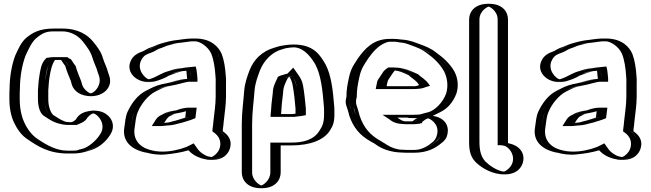

<svg xmlns="http://www.w3.org/2000/svg" viewBox="-20 -787 3463 1022"><path d="M426 21C410 27 391 30 370 30H340C257 30 201 -6 150 -40C116 -61 92 -96 75 -133C60 -166 50 -211 50 -258V-283C50 -293 50 -303 51 -313C51 -380 63 -444 82 -494C98 -529 114 -566 141 -590C175 -617 205 -635 267 -635H312C377 -635 424 -607 454 -571C474 -547 497 -516 507 -482C515 -456 529 -430 535 -405L542 -385C559 -334 524 -291 489 -279C439 -262 395 -297 383 -332L377 -353C367 -378 356 -405 348 -433C335 -446 334 -460 319 -468H267C263 -468 259 -468 254 -467C235 -448 229 -409 224 -378C220 -356 219 -330 217 -307V-259C217 -227 225 -196 241 -180C261 -168 280 -152 302 -145L314 -141C320 -139 327 -138 335 -138C337 -137 339 -137 340 -137H373C385 -142 395 -145 403 -153C417 -176 435 -191 462 -196C533 -209 589 -132 547 -68C522 -29 480 10 428 20C427 21 427 21 426 21ZM66 -312V-313C66 -378 78 -441 96 -488C113 -524 128 -559 151 -579C184 -606 208 -620 267 -620H312C372 -620 415 -595 442 -562C461 -538 484 -508 493 -478C502 -449 515 -424 521 -401L528 -380C542 -339 513 -303 484 -293C444 -279 407 -309 397 -337L391 -358C380 -385 369 -412 361 -441C351 -451 348 -461 336 -476C331 -478 328 -480 324 -483H267C261 -483 253 -482 247 -481C221 -455 214 -413 209 -380C205 -356 204 -331 202 -308V-259C202 -222 211 -189 232 -168C253 -156 270 -140 297 -131L310 -127C318 -125 332 -122 340 -122H376C389 -127 402 -131 415 -144C428 -165 441 -178 464 -182C525 -193 568 -127 534 -76C510 -37 471 -4 421 6C407 13 388 15 370 15H340C262 15 209 -19 158 -53C127 -72 104 -104 88 -139C74 -170 65 -213 65 -258V-283C65 -293 65 -302 66 -312ZM65 -283V-258C65 -213 74 -170 88 -139C104 -104 127 -72 158 -53C209 -19 262 15 340 15H370C388 15 407 13 421 6C471 -4 510 -37 534 -76C568 -127 525 -193 464 -182C441 -178 428 -165 415 -144C402 -131 389 -127 376 -122H340C332 -122 318 -125 310 -127L297 -131C270 -140 253 -156 232 -168C211 -189 202 -222 202 -259V-308C204 -331 205 -356 209 -380C214 -413 221 -455 247 -481C253 -482 261 -483 267 -483H324C328 -480 331 -478 336 -476C348 -461 351 -451 361 -441C369 -412 380 -385 391 -358L397 -337C407 -309 444 -279 484 -293C513 -303 542 -339 528 -380L521 -401C515 -424 502 -449 493 -478C484 -508 461 -538 442 -562C415 -595 372 -620 312 -620H267C208 -620 184 -606 151 -579C128 -559 113 -524 96 -488C78 -441 66 -378 66 -313C65 -303 65 -293 65 -283ZM51 -313C50 -302 50 -293 50 -283V-258C50 -211 60 -166 75 -133C92 -96 116 -61 150 -40C201 -6 257 30 340 30H370C391 30 410 27 427 21L428 20C482 7 522 -28 547 -68C590 -134 532 -210 462 -197C434 -192 416 -174 403 -153C394 -145 385 -142 373 -137H339C333 -138 320 -139 314 -141L302 -145C279 -153 263 -167 241 -180C224 -196 217 -227 217 -259V-307C222 -366 223 -432 254 -467C259 -468 263 -468 267 -468H319C334 -461 338 -444 348 -433C356 -404 367 -377 377 -353L383 -332C395 -298 438 -262 489 -279C524 -291 559 -334 542 -385L535 -405C528 -431 515 -455 507 -482C497 -516 474 -547 454 -571C424 -607 377 -635 312 -635H267C205 -635 176 -618 141 -590C114 -566 99 -530 82 -494C63 -445 51 -380 51 -313ZM211 -172C229 -161 249 -144 281 -133L294 -129C304 -126 325 -122 340 -122H388L398 -126C407 -130 424 -136 436 -148C450 -170 468 -184 478 -183C497 -181 550 -128 513 -72C489 -34 447 -1 415 6H413L411 7L401 9L399 11C390 14 380 15 370 15H340C282 15 232 -12 179 -48C150 -67 125 -100 109 -136C94 -168 85 -212 85 -258V-283C85 -293 85 -303 86 -313C86 -380 98 -443 116 -491C132 -526 149 -563 172 -583C206 -611 225 -620 267 -620H312C351 -620 392 -602 421 -566C440 -542 463 -512 472 -480C480 -452 494 -428 500 -403L507 -383C523 -335 485 -294 463 -290C454 -291 426 -310 418 -334L412 -355C402 -381 390 -408 382 -437C372 -447 368 -458 357 -472C354 -473 350 -475 348 -476L338 -483H267C258 -483 250 -482 243 -481L228 -479L222 -473C198 -449 194 -410 189 -379C185 -356 184 -331 182 -307V-259C182 -223 191 -188 211 -172ZM31 -313C30 -303 30 -293 30 -283V-258C30 -212 39 -168 54 -136C71 -100 94 -66 129 -44C178 -11 237 30 340 30H370C400 30 426 24 448 17C507 2 545 -34 568 -72C590 -106 583 -145 557 -170C544 -182 523 -197 484 -198C472 -198 460 -197 450 -195C408 -187 394 -168 382 -149C374 -142 369 -140 362 -137H346C341 -138 334 -138 329 -139L319 -143C302 -149 286 -161 263 -175C246 -192 237 -226 237 -259V-307C239 -330 240 -356 244 -379C249 -409 256 -445 273 -468H305C314 -456 318 -447 327 -437C335 -408 347 -381 357 -356L363 -334C375 -301 410 -275 464 -275C534 -275 581 -325 562 -382L555 -403C549 -428 535 -452 527 -480C518 -512 495 -542 475 -566C447 -600 398 -635 312 -635H267C188 -635 152 -612 119 -585C92 -561 78 -528 61 -491C43 -443 31 -379 31 -313Z M991 -414C976 -413 970 -412 956 -409C936 -409 914 -400 898 -396C885 -392 873 -386 858 -381C840 -369 816 -359 794 -353C726 -334 662 -408 701 -475C715 -500 735 -509 762 -518C790 -533 817 -545 849 -556C874 -564 908 -572 938 -575C956 -578 980 -582 1001 -582H1020C1077 -582 1121 -544 1139 -503C1152 -470 1159 -427 1162 -382C1163 -369 1164 -357 1163 -345V-272C1163 -226 1155 -181 1151 -140L1149 -119C1148 -111 1147 -104 1146 -97V-92C1173 -76 1196 -42 1185 1C1176 39 1134 75 1084 61L1074 59C1043 51 1013 32 996 7C995 8 993 8 992 8L959 18C928 26 892 32 855 35C828 38 800 33 777 28C708 16 648 -28 662 -110C666 -141 669 -172 680 -195C688 -215 699 -230 711 -248C728 -273 752 -296 779 -309L797 -318C822 -331 846 -340 878 -345C913 -353 950 -367 990 -367H996V-369L993 -396C993 -401 992 -407 991 -414ZM990 -199C989 -189 987 -176 986 -165C968 -157 950 -154 930 -147L913 -143C900 -139 883 -134 866 -134C857 -133 847 -132 836 -131H834C840 -140 846 -151 854 -159C854 -160 854 -160 855 -160L875 -170C890 -180 916 -183 936 -187C954 -192 968 -199 990 -199ZM990 -429C975 -428 968 -426 955 -424C929 -423 909 -414 894 -410C878 -406 866 -400 851 -395C825 -377 777 -351 739 -374C709 -392 692 -430 713 -467C725 -488 741 -495 768 -504C785 -512 796 -521 810 -525C827 -531 840 -538 853 -542C878 -550 911 -557 939 -560C957 -562 982 -567 1001 -567H1020C1070 -567 1109 -533 1125 -497C1137 -465 1144 -426 1147 -381C1148 -368 1149 -357 1148 -345V-272C1148 -228 1140 -182 1136 -141L1134 -120C1133 -112 1132 -105 1131 -98V-84C1157 -69 1181 -44 1170 -3C1162 28 1127 57 1087 46L1077 44C1048 37 1022 20 1008 -1L1001 -12L992 -8L955 4C926 12 890 17 853 20C828 23 803 18 780 13C715 2 664 -37 677 -108C682 -140 685 -169 694 -189C714 -231 745 -275 786 -296L804 -305C828 -318 849 -325 880 -330C918 -336 952 -352 990 -352H1011V-370C1009 -387 1009 -401 1006 -417L1003 -430ZM841 -167 850 -174 867 -183C883 -194 911 -198 933 -202C948 -206 965 -214 990 -214H1007L1005 -197C1003 -184 1002 -168 1000 -155C978 -146 955 -140 934 -133L917 -129C905 -125 887 -119 867 -119C859 -118 847 -117 837 -116H806L822 -139C827 -146 832 -158 841 -167ZM990 -429 1003 -430 1006 -417C1009 -401 1009 -387 1011 -370V-352H990C953 -352 918 -338 881 -330C849 -323 829 -318 804 -305L786 -296C746 -276 711 -232 694 -189C686 -168 682 -141 677 -108C664 -37 714 2 779 13C803 17 827 23 853 20C890 17 926 12 955 4L992 -8L1001 -12L1008 -1C1022 20 1048 37 1077 44L1087 46C1127 57 1162 28 1170 -3C1181 -44 1157 -69 1131 -84V-98C1132 -105 1133 -112 1134 -120L1136 -141C1140 -182 1148 -228 1148 -272V-345C1149 -357 1148 -368 1147 -381C1144 -426 1137 -465 1125 -497C1109 -533 1070 -567 1020 -567H1001C983 -567 958 -563 940 -560C911 -556 878 -550 853 -542C840 -538 827 -531 810 -525C796 -521 785 -512 768 -504C741 -495 725 -488 713 -467C692 -430 709 -392 739 -374C777 -351 825 -377 851 -395C865 -400 878 -405 893 -410C908 -415 929 -423 955 -424C968 -426 975 -428 990 -429ZM841 -167C832 -158 827 -146 822 -139L806 -116H837C847 -117 859 -118 867 -119C887 -119 905 -125 917 -129L934 -133C955 -140 978 -146 1000 -155C1002 -168 1003 -184 1005 -197L1007 -214H990C965 -214 948 -206 933 -202C913 -198 886 -195 868 -183L850 -174ZM996 -369V-367H990C948 -367 913 -351 878 -345C846 -340 822 -331 797 -318L779 -309C734 -287 701 -241 680 -195C669 -171 666 -141 662 -110C648 -28 709 16 777 28C801 34 828 38 855 35C892 32 928 26 959 18L996 7C1011 30 1041 51 1074 59L1084 61C1134 74 1176 39 1185 1C1197 -44 1171 -75 1146 -92V-97C1147 -105 1148 -111 1149 -119L1151 -140C1155 -181 1163 -226 1163 -272V-345C1164 -358 1163 -369 1162 -382C1159 -427 1152 -469 1139 -503C1123 -544 1076 -582 1020 -582H1001C980 -582 955 -577 938 -575C868 -569 812 -543 762 -518C735 -509 715 -500 701 -475C675 -431 694 -382 731 -361C773 -337 827 -360 858 -381C891 -392 914 -407 955 -409C969 -409 976 -412 991 -414C994 -400 994 -384 996 -369ZM866 -134C884 -134 901 -139 913 -143L930 -147C948 -153 968 -158 986 -165C987 -175 989 -189 990 -199C968 -199 954 -192 937 -187C916 -181 891 -180 875 -170L858 -162C848 -154 841 -142 834 -131H836C845 -132 858 -134 866 -134ZM983 -429C969 -428 958 -426 948 -424C911 -422 889 -412 879 -409C839 -399 819 -380 783 -368C780 -367 775 -365 772 -365C756 -367 702 -416 734 -471C747 -493 760 -498 783 -506C801 -512 819 -525 825 -527C845 -533 861 -541 870 -544C893 -551 924 -558 945 -560C965 -562 991 -567 1001 -567H1020C1041 -567 1087 -542 1105 -500C1118 -467 1124 -426 1127 -381C1128 -368 1129 -357 1128 -345V-272C1128 -227 1120 -182 1116 -141L1114 -120C1113 -112 1112 -105 1111 -98V-87C1134 -73 1162 -46 1150 -1C1143 28 1113 48 1105 49C1104 49 1102 48 1101 48L1090 46C1070 41 1045 25 1030 3L1011 -24L973 -5L940 6C897 18 845 26 792 14C745 6 683 -28 697 -109C701 -140 704 -170 714 -192C731 -234 769 -280 806 -299L824 -308C847 -320 863 -326 891 -331C934 -338 967 -352 990 -352H1031V-369C1029 -386 1029 -399 1026 -415L1022 -433ZM820 -163C811 -154 805 -143 800 -135L788 -116H841C850 -117 862 -118 869 -119C898 -120 919 -126 932 -130L949 -134C967 -140 996 -147 1020 -158C1022 -171 1024 -186 1025 -198L1027 -214H990C952 -214 929 -203 919 -200C902 -197 869 -193 847 -179L831 -171ZM976 -370V-367C925 -364 892 -348 868 -344C831 -338 803 -328 777 -314L759 -305C711 -281 681 -238 659 -192C649 -170 646 -140 642 -109C629 -36 679 12 765 27C790 33 824 39 862 35C905 31 947 24 983 13C1000 32 1026 49 1061 58L1071 60C1081 63 1088 64 1098 64C1175 68 1199 24 1205 -1C1216 -42 1193 -70 1166 -88V-98C1167 -105 1168 -112 1169 -120L1171 -141C1175 -182 1183 -227 1183 -272V-345C1184 -357 1183 -368 1182 -381C1179 -426 1173 -466 1160 -500C1145 -535 1106 -582 1020 -582H1001C969 -582 943 -576 932 -575C895 -572 860 -562 833 -554C814 -548 802 -541 790 -537C766 -530 757 -522 743 -515C714 -505 693 -493 680 -471C638 -399 721 -330 809 -355C833 -362 860 -372 878 -384C904 -393 937 -408 957 -409C963 -409 967 -410 972 -411C974 -397 974 -384 976 -370ZM879 -166 895 -174C898 -176 905 -179 907 -180C928 -185 952 -189 970 -195C969 -184 967 -172 966 -161C950 -155 933 -151 915 -145L898 -141C881 -135 870 -134 854 -133C861 -144 868 -157 879 -166Z M1533 -382C1534 -382 1535 -382 1536 -383C1546 -369 1554 -352 1558 -331C1565 -293 1570 -251 1573 -209V-184C1564 -183 1552 -181 1543 -180H1456C1457 -188 1457 -195 1458 -202L1460 -232C1461 -251 1465 -273 1467 -292C1467 -320 1479 -343 1489 -363C1492 -366 1499 -376 1505 -376C1514 -378 1522 -382 1533 -382ZM1371 215C1416 215 1454 176 1454 131V-13H1531C1615 -13 1682 -35 1715 -88C1732 -115 1740 -136 1740 -180C1740 -197 1740 -211 1739 -222C1732 -308 1724 -388 1692 -448C1662 -499 1624 -550 1544 -550C1522 -550 1501 -547 1483 -543L1461 -537C1397 -519 1352 -474 1329 -415C1316 -382 1305 -350 1300 -307C1296 -249 1287 -192 1287 -126V131C1287 176 1326 215 1371 215ZM1529 -397 1538 -406 1548 -392C1559 -376 1569 -358 1573 -334C1580 -295 1584 -252 1588 -210V-171L1575 -169C1565 -167 1554 -166 1544 -165H1440L1441 -181C1442 -189 1442 -197 1443 -203L1445 -233C1447 -253 1450 -275 1452 -293C1452 -325 1467 -352 1477 -372C1479 -374 1484 -388 1503 -391C1508 -392 1517 -396 1529 -397ZM1371 200C1408 200 1439 168 1439 131V-28H1531C1613 -28 1673 -50 1702 -96C1718 -121 1725 -137 1725 -180C1725 -197 1725 -211 1724 -221C1717 -306 1709 -384 1679 -441C1650 -491 1616 -535 1544 -535C1524 -535 1505 -532 1486 -528L1465 -523C1406 -507 1365 -465 1343 -410C1331 -377 1319 -346 1315 -306C1310 -247 1302 -190 1302 -126V131C1302 168 1334 200 1371 200ZM1529 -397C1517 -396 1508 -392 1503 -391C1484 -388 1479 -374 1477 -372C1467 -352 1452 -325 1452 -293C1450 -275 1447 -253 1445 -233L1443 -203C1442 -197 1442 -189 1441 -181L1440 -165H1544C1554 -166 1565 -167 1575 -169L1588 -171V-210C1584 -252 1580 -295 1573 -334C1569 -358 1559 -376 1548 -392L1538 -406ZM1371 200C1334 200 1302 168 1302 131V-126C1302 -190 1310 -247 1315 -306C1319 -346 1331 -377 1343 -410C1365 -465 1406 -507 1465 -523L1486 -528C1505 -532 1524 -535 1544 -535C1616 -535 1650 -491 1679 -441C1709 -384 1717 -306 1724 -221C1725 -211 1725 -197 1725 -180C1725 -137 1718 -121 1702 -96C1673 -50 1613 -28 1531 -28H1439V131C1439 168 1408 200 1371 200ZM1536 -383 1535 -382C1523 -381 1515 -378 1507 -376C1495 -373 1494 -372 1489 -364C1479 -345 1467 -320 1467 -293V-292C1465 -273 1461 -251 1460 -232L1458 -202C1457 -195 1457 -188 1456 -180H1543C1551 -181 1564 -183 1573 -184V-209C1569 -269 1563 -346 1536 -383ZM1371 215C1326 215 1287 176 1287 131V-126C1287 -192 1296 -249 1300 -307C1305 -350 1316 -382 1329 -415C1352 -474 1397 -519 1461 -537L1483 -543C1502 -547 1522 -550 1544 -550C1624 -550 1662 -499 1692 -448C1724 -387 1732 -308 1739 -222C1740 -211 1740 -197 1740 -180C1740 -136 1732 -114 1715 -88C1682 -35 1615 -13 1531 -13H1454V131C1454 176 1416 215 1371 215ZM1481 -387C1451 -379 1458 -371 1455 -368C1445 -348 1432 -322 1432 -292C1430 -273 1427 -252 1425 -232L1423 -203C1422 -197 1422 -189 1421 -181L1420 -165H1548C1559 -166 1572 -168 1586 -170L1608 -174V-209C1604 -251 1600 -293 1593 -332C1589 -354 1580 -372 1569 -387L1541 -427L1510 -395C1490 -391 1496 -390 1481 -387ZM1371 200C1362 199 1322 173 1322 131V-126C1322 -191 1331 -248 1335 -306C1339 -348 1352 -380 1364 -413C1387 -470 1432 -511 1480 -524L1500 -530C1517 -533 1531 -535 1544 -535C1586 -535 1626 -500 1658 -445C1689 -387 1697 -307 1704 -222C1705 -212 1705 -197 1705 -180C1705 -136 1698 -118 1681 -92C1651 -43 1596 -28 1531 -28H1419V131C1419 173 1380 199 1371 200ZM1521 -378C1529 -365 1535 -350 1538 -332C1545 -293 1550 -250 1553 -209V-182C1548 -181 1544 -181 1539 -180H1476C1477 -188 1477 -196 1478 -203L1480 -233C1482 -253 1485 -274 1487 -293C1487 -323 1500 -348 1510 -368C1513 -373 1516 -375 1518 -377ZM1371 215C1451 215 1474 166 1474 131V-13H1531C1631 -13 1705 -42 1736 -92C1753 -118 1760 -137 1760 -180C1760 -197 1760 -211 1759 -221C1752 -307 1744 -384 1713 -444C1686 -490 1653 -550 1544 -550C1515 -550 1491 -546 1470 -542L1446 -535C1371 -514 1330 -468 1308 -412C1296 -379 1284 -348 1280 -306C1276 -248 1267 -191 1267 -126V131C1267 166 1291 215 1371 215Z M2104 -410C2094 -411 2082 -413 2072 -413H2066C2058 -408 2050 -395 2045 -387L2029 -363C2023 -354 2023 -350 2020 -338L2018 -328H2176C2184 -328 2191 -328 2198 -329C2209 -329 2218 -333 2228 -336C2215 -356 2193 -366 2176 -383C2154 -392 2131 -403 2107 -409C2106 -410 2105 -410 2104 -410ZM2226 -164 2214 -158C2207 -152 2201 -149 2193 -143C2192 -143 2192 -143 2192 -142C2189 -141 2186 -141 2184 -141H2143C2140 -141 2134 -141 2127 -142C2105 -142 2094 -152 2080 -161H2176C2194 -161 2210 -162 2226 -164ZM2260 -172C2310 -171 2354 -128 2342 -72C2337 -49 2326 -32 2307 -19C2278 5 2239 26 2185 26H2143C2138 26 2131 26 2122 25C2066 25 2029 3 1994 -18L1976 -29C1918 -61 1882 -102 1859 -170C1856 -182 1853 -193 1849 -206C1843 -219 1840 -232 1840 -245C1840 -254 1841 -262 1844 -271C1844 -311 1850 -341 1857 -374C1863 -405 1873 -428 1888 -452L1906 -480C1932 -517 1961 -551 2004 -569C2021 -576 2038 -580 2055 -580H2075C2084 -580 2094 -579 2103 -578L2117 -576C2148 -574 2169 -565 2194 -556C2227 -544 2255 -533 2281 -512C2320 -484 2354 -453 2378 -410C2396 -375 2403 -330 2390 -288C2373 -239 2332 -193 2281 -178ZM2185 -396C2202 -379 2224 -368 2240 -344L2252 -327L2232 -322C2223 -319 2214 -314 2199 -314C2193 -313 2184 -313 2176 -313H2000L2005 -341C2007 -352 2010 -360 2017 -371L2032 -395C2038 -405 2048 -419 2061 -428H2072C2117 -428 2152 -410 2185 -396ZM2224 -179 2311 -190 2222 -145C2217 -141 2213 -139 2207 -135V-130L2195 -127C2191 -126 2188 -126 2184 -126H2143C2139 -126 2134 -126 2126 -127C2100 -127 2084 -141 2072 -149L2030 -176H2176C2193 -176 2209 -177 2224 -179ZM2123 10H2122C2079 10 2042 -4 2016 -21C2010 -25 2006 -28 2001 -31L1984 -42C1929 -73 1894 -110 1873 -174C1870 -187 1867 -197 1863 -210C1860 -222 1855 -232 1855 -245C1855 -253 1857 -261 1859 -269V-271C1859 -310 1865 -338 1872 -371C1878 -401 1886 -422 1901 -444L1918 -472C1944 -509 1971 -539 2010 -555C2025 -562 2040 -565 2055 -565H2075C2084 -565 2092 -564 2101 -563L2115 -561C2143 -559 2163 -551 2189 -542C2222 -530 2248 -520 2272 -500C2310 -473 2343 -443 2365 -403C2381 -370 2387 -331 2376 -293C2359 -247 2322 -205 2277 -192C2237 -181 2196 -170 2156 -159L2260 -157C2305 -156 2336 -119 2327 -75C2323 -55 2314 -42 2298 -31C2270 -8 2235 11 2185 11H2143C2138 11 2131 11 2123 10ZM2107 -425C2093 -426 2086 -428 2072 -428H2061C2048 -419 2038 -405 2032 -395L2017 -371C2010 -360 2007 -352 2005 -341L2000 -313H2176C2184 -313 2193 -313 2199 -314C2214 -314 2223 -319 2232 -322L2252 -327L2240 -344C2223 -369 2200 -381 2185 -396C2163 -405 2139 -416 2113 -423C2108 -425 2107 -425 2107 -425ZM2224 -179C2209 -177 2193 -176 2176 -176H2030L2072 -149C2084 -141 2100 -127 2126 -127C2134 -126 2139 -126 2143 -126H2184C2188 -126 2191 -126 2195 -127L2207 -130V-135C2213 -139 2217 -141 2222 -145L2311 -190ZM1855 -245C1855 -234 1858 -223 1863 -212C1869 -200 1870 -187 1873 -174C1894 -110 1929 -73 1984 -42L2001 -31C2006 -28 2010 -25 2016 -21C2042 -4 2079 10 2122 10H2123C2131 11 2138 11 2143 11H2185C2235 11 2269 -8 2297 -31C2312 -44 2323 -54 2327 -75C2336 -119 2305 -156 2260 -157L2156 -159C2196 -170 2237 -181 2277 -192C2322 -205 2359 -247 2376 -293C2387 -331 2381 -370 2365 -403C2343 -442 2310 -473 2272 -500C2246 -519 2223 -530 2189 -542C2163 -551 2143 -559 2115 -561L2101 -563C2092 -564 2084 -565 2075 -565H2055C2040 -565 2025 -562 2010 -555C1971 -539 1944 -509 1918 -472L1901 -444C1886 -422 1878 -401 1872 -371C1865 -338 1859 -310 1859 -271V-269C1857 -261 1855 -253 1855 -245ZM2176 -328H2018L2020 -338C2022 -349 2023 -355 2029 -363L2045 -387C2050 -395 2057 -406 2066 -413H2072C2084 -413 2092 -411 2106 -410L2108 -409C2132 -403 2154 -392 2176 -383C2196 -364 2215 -355 2228 -336C2210 -330 2199 -328 2176 -328ZM2143 -141H2184C2186 -141 2188 -141 2192 -142C2193 -142 2191 -143 2192 -143C2200 -148 2208 -153 2214 -158L2226 -164C2210 -162 2194 -161 2176 -161H2080C2093 -152 2106 -142 2127 -142C2135 -142 2139 -141 2143 -141ZM2122 25C2132 26 2137 26 2143 26H2185C2239 26 2279 5 2307 -19C2326 -32 2337 -49 2342 -72C2353 -128 2312 -170 2260 -172L2281 -178C2332 -193 2372 -238 2390 -288C2405 -329 2395 -375 2378 -410C2354 -452 2319 -485 2281 -512C2254 -534 2227 -544 2194 -556C2169 -565 2147 -574 2117 -576L2103 -578C2094 -579 2084 -580 2075 -580H2055C2038 -580 2021 -576 2004 -569C1961 -551 1933 -517 1906 -480L1888 -452C1872 -428 1863 -405 1857 -374C1850 -341 1844 -311 1844 -271C1842 -263 1840 -254 1840 -245C1840 -228 1846 -216 1849 -206C1853 -192 1856 -183 1859 -170C1882 -103 1918 -61 1976 -29L1994 -18C1999 -15 2002 -13 2008 -9C2035 10 2076 25 2122 25ZM2072 -428H2047L2037 -421C2023 -412 2016 -399 2011 -391L1995 -367C1988 -357 1987 -350 1985 -339L1980 -313H2176C2185 -313 2196 -313 2203 -314C2231 -315 2243 -323 2248 -324L2269 -330L2262 -340C2246 -364 2221 -376 2205 -392C2167 -408 2132 -428 2072 -428ZM2227 -138C2232 -141 2237 -146 2243 -150L2329 -193L2216 -178C2204 -176 2191 -176 2176 -176H2016L2051 -153C2060 -147 2076 -129 2123 -127C2130 -126 2136 -126 2143 -126H2184C2193 -126 2200 -127 2205 -128H2213L2216 -130L2227 -132ZM2125 10H2122C2095 10 2064 0 2038 -17C2033 -21 2027 -24 2022 -27L2004 -38C1951 -68 1916 -106 1894 -172C1891 -185 1888 -195 1884 -208C1880 -221 1875 -231 1875 -245C1875 -253 1876 -262 1879 -270V-271C1879 -311 1885 -340 1892 -373C1898 -403 1907 -425 1922 -448L1940 -476C1966 -513 1995 -544 2029 -558C2042 -564 2050 -565 2055 -565H2075C2080 -565 2086 -565 2092 -564L2109 -561C2129 -560 2142 -556 2171 -545C2204 -533 2227 -524 2251 -505C2289 -478 2321 -448 2344 -407C2361 -373 2367 -330 2355 -290C2338 -242 2296 -200 2261 -190C2255 -188 2248 -187 2241 -185L2149 -159L2258 -157C2266 -157 2319 -130 2307 -73C2303 -51 2292 -36 2277 -26C2248 -2 2216 11 2185 11H2143C2141 11 2131 10 2125 10ZM2155 -387C2175 -368 2194 -360 2207 -340L2211 -334C2193 -328 2196 -328 2176 -328H2038L2040 -340C2042 -351 2044 -358 2050 -367L2066 -391C2070 -397 2076 -406 2082 -412C2109 -409 2130 -398 2155 -387ZM2095 -161H2176C2188 -161 2200 -161 2210 -162L2193 -154C2188 -150 2182 -146 2175 -141H2143C2124 -141 2115 -147 2095 -161ZM2119 25C2130 26 2135 26 2143 26H2185C2258 26 2300 -1 2328 -24C2348 -38 2358 -53 2362 -74C2371 -117 2349 -167 2267 -172C2277 -175 2288 -177 2297 -180C2359 -198 2393 -244 2410 -291C2422 -331 2417 -371 2399 -406C2376 -447 2340 -480 2302 -507C2275 -529 2245 -541 2211 -553C2188 -561 2164 -573 2124 -576L2112 -577C2100 -579 2088 -580 2075 -580H2055C1966 -580 1921 -526 1885 -476L1867 -448C1852 -425 1843 -402 1837 -372C1830 -339 1824 -310 1824 -271V-270C1821 -261 1820 -253 1820 -245C1820 -230 1826 -219 1829 -208C1833 -195 1836 -186 1839 -172C1861 -107 1896 -66 1955 -33L1973 -23C1978 -20 1980 -18 1986 -14C2013 5 2060 24 2119 25Z M2497 -683C2497 -729 2535 -767 2581 -767C2627 -767 2664 -729 2664 -683V-29C2666 -29 2670 -27 2671 -26L2681 -24C2720 -15 2756 26 2744 76C2735 114 2694 151 2644 139L2633 137C2594 127 2557 104 2533 80C2508 53 2497 19 2497 -31ZM2512 -683C2512 -721 2544 -752 2581 -752C2618 -752 2649 -721 2649 -683V-14H2662C2665 -13 2663 -13 2666 -12L2678 -9C2710 -1 2739 32 2729 73C2721 105 2687 134 2647 124L2636 122C2600 113 2566 92 2544 70C2522 47 2512 17 2512 -31ZM2512 -683V-31C2512 17 2522 47 2544 70C2566 92 2600 113 2636 122L2647 124C2687 134 2721 105 2729 73C2739 32 2710 -1 2678 -9L2666 -12C2663 -13 2665 -12 2662 -14H2649V-683C2649 -721 2618 -752 2581 -752C2544 -752 2512 -721 2512 -683ZM2497 -683V-31C2497 19 2508 53 2533 80C2557 104 2593 127 2633 137L2644 139C2695 151 2735 115 2744 76C2756 26 2720 -15 2681 -24L2671 -26C2670 -26 2666 -28 2665 -29H2664V-683C2664 -729 2627 -767 2581 -767C2535 -767 2497 -729 2497 -683ZM2532 -683C2532 -731 2578 -752 2581 -752C2584 -752 2629 -731 2629 -683V-14H2648L2665 -11C2683 -6 2720 28 2709 75C2702 105 2671 125 2663 126H2659L2649 124C2621 117 2587 96 2565 74C2542 50 2532 18 2532 -31ZM2477 -683V-31C2477 18 2486 49 2511 75C2535 99 2572 124 2620 136L2632 138C2640 140 2648 141 2656 141C2734 145 2758 101 2764 75C2775 29 2747 -12 2688 -24L2684 -26V-683C2684 -719 2661 -767 2581 -767C2501 -767 2477 -719 2477 -683Z M3177 -414C3162 -413 3156 -412 3142 -409C3122 -409 3100 -400 3084 -396C3071 -392 3059 -386 3044 -381C3026 -369 3002 -359 2980 -353C2912 -334 2848 -408 2887 -475C2901 -500 2921 -509 2948 -518C2976 -533 3003 -545 3035 -556C3060 -564 3094 -572 3124 -575C3142 -578 3166 -582 3187 -582H3206C3263 -582 3307 -544 3325 -503C3338 -470 3345 -427 3348 -382C3349 -369 3350 -357 3349 -345V-272C3349 -226 3341 -181 3337 -140L3335 -119C3334 -111 3333 -104 3332 -97V-92C3359 -76 3382 -42 3371 1C3362 39 3320 75 3270 61L3260 59C3229 51 3199 32 3182 7C3181 8 3179 8 3178 8L3145 18C3114 26 3078 32 3041 35C3014 38 2986 33 2963 28C2894 16 2834 -28 2848 -110C2852 -141 2855 -172 2866 -195C2874 -215 2885 -230 2897 -248C2914 -273 2938 -296 2965 -309L2983 -318C3008 -331 3032 -340 3064 -345C3099 -353 3136 -367 3176 -367H3182V-369L3179 -396C3179 -401 3178 -407 3177 -414ZM3176 -199C3175 -189 3173 -176 3172 -165C3154 -157 3136 -154 3116 -147L3099 -143C3086 -139 3069 -134 3052 -134C3043 -133 3033 -132 3022 -131H3020C3026 -140 3032 -151 3040 -159C3040 -160 3040 -160 3041 -160L3061 -170C3076 -180 3102 -183 3122 -187C3140 -192 3154 -199 3176 -199ZM3176 -429C3161 -428 3154 -426 3141 -424C3115 -423 3095 -414 3080 -410C3064 -406 3052 -400 3037 -395C3011 -377 2963 -351 2925 -374C2895 -392 2878 -430 2899 -467C2911 -488 2927 -495 2954 -504C2971 -512 2982 -521 2996 -525C3013 -531 3026 -538 3039 -542C3064 -550 3097 -557 3125 -560C3143 -562 3168 -567 3187 -567H3206C3256 -567 3295 -533 3311 -497C3323 -465 3330 -426 3333 -381C3334 -368 3335 -357 3334 -345V-272C3334 -228 3326 -182 3322 -141L3320 -120C3319 -112 3318 -105 3317 -98V-84C3343 -69 3367 -44 3356 -3C3348 28 3313 57 3273 46L3263 44C3234 37 3208 20 3194 -1L3187 -12L3178 -8L3141 4C3112 12 3076 17 3039 20C3014 23 2989 18 2966 13C2901 2 2850 -37 2863 -108C2868 -140 2871 -169 2880 -189C2900 -231 2931 -275 2972 -296L2990 -305C3014 -318 3035 -325 3066 -330C3104 -336 3138 -352 3176 -352H3197V-370C3195 -387 3195 -401 3192 -417L3189 -430ZM3027 -167 3036 -174 3053 -183C3069 -194 3097 -198 3119 -202C3134 -206 3151 -214 3176 -214H3193L3191 -197C3189 -184 3188 -168 3186 -155C3164 -146 3141 -140 3120 -133L3103 -129C3091 -125 3073 -119 3053 -119C3045 -118 3033 -117 3023 -116H2992L3008 -139C3013 -146 3018 -158 3027 -167ZM3176 -429 3189 -430 3192 -417C3195 -401 3195 -387 3197 -370V-352H3176C3139 -352 3104 -338 3067 -330C3035 -323 3015 -318 2990 -305L2972 -296C2932 -276 2897 -232 2880 -189C2872 -168 2868 -141 2863 -108C2850 -37 2900 2 2965 13C2989 17 3013 23 3039 20C3076 17 3112 12 3141 4L3178 -8L3187 -12L3194 -1C3208 20 3234 37 3263 44L3273 46C3313 57 3348 28 3356 -3C3367 -44 3343 -69 3317 -84V-98C3318 -105 3319 -112 3320 -120L3322 -141C3326 -182 3334 -228 3334 -272V-345C3335 -357 3334 -368 3333 -381C3330 -426 3323 -465 3311 -497C3295 -533 3256 -567 3206 -567H3187C3169 -567 3144 -563 3126 -560C3097 -556 3064 -550 3039 -542C3026 -538 3013 -531 2996 -525C2982 -521 2971 -512 2954 -504C2927 -495 2911 -488 2899 -467C2878 -430 2895 -392 2925 -374C2963 -351 3011 -377 3037 -395C3051 -400 3064 -405 3079 -410C3094 -415 3115 -423 3141 -424C3154 -426 3161 -428 3176 -429ZM3027 -167C3018 -158 3013 -146 3008 -139L2992 -116H3023C3033 -117 3045 -118 3053 -119C3073 -119 3091 -125 3103 -129L3120 -133C3141 -140 3164 -146 3186 -155C3188 -168 3189 -184 3191 -197L3193 -214H3176C3151 -214 3134 -206 3119 -202C3099 -198 3072 -195 3054 -183L3036 -174ZM3182 -369V-367H3176C3134 -367 3099 -351 3064 -345C3032 -340 3008 -331 2983 -318L2965 -309C2920 -287 2887 -241 2866 -195C2855 -171 2852 -141 2848 -110C2834 -28 2895 16 2963 28C2987 34 3014 38 3041 35C3078 32 3114 26 3145 18L3182 7C3197 30 3227 51 3260 59L3270 61C3320 74 3362 39 3371 1C3383 -44 3357 -75 3332 -92V-97C3333 -105 3334 -111 3335 -119L3337 -140C3341 -181 3349 -226 3349 -272V-345C3350 -358 3349 -369 3348 -382C3345 -427 3338 -469 3325 -503C3309 -544 3262 -582 3206 -582H3187C3166 -582 3141 -577 3124 -575C3054 -569 2998 -543 2948 -518C2921 -509 2901 -500 2887 -475C2861 -431 2880 -382 2917 -361C2959 -337 3013 -360 3044 -381C3077 -392 3100 -407 3141 -409C3155 -409 3162 -412 3177 -414C3180 -400 3180 -384 3182 -369ZM3052 -134C3070 -134 3087 -139 3099 -143L3116 -147C3134 -153 3154 -158 3172 -165C3173 -175 3175 -189 3176 -199C3154 -199 3140 -192 3123 -187C3102 -181 3077 -180 3061 -170L3044 -162C3034 -154 3027 -142 3020 -131H3022C3031 -132 3044 -134 3052 -134ZM3169 -429C3155 -428 3144 -426 3134 -424C3097 -422 3075 -412 3065 -409C3025 -399 3005 -380 2969 -368C2966 -367 2961 -365 2958 -365C2942 -367 2888 -416 2920 -471C2933 -493 2946 -498 2969 -506C2987 -512 3005 -525 3011 -527C3031 -533 3047 -541 3056 -544C3079 -551 3110 -558 3131 -560C3151 -562 3177 -567 3187 -567H3206C3227 -567 3273 -542 3291 -500C3304 -467 3310 -426 3313 -381C3314 -368 3315 -357 3314 -345V-272C3314 -227 3306 -182 3302 -141L3300 -120C3299 -112 3298 -105 3297 -98V-87C3320 -73 3348 -46 3336 -1C3329 28 3299 48 3291 49C3290 49 3288 48 3287 48L3276 46C3256 41 3231 25 3216 3L3197 -24L3159 -5L3126 6C3083 18 3031 26 2978 14C2931 6 2869 -28 2883 -109C2887 -140 2890 -170 2900 -192C2917 -234 2955 -280 2992 -299L3010 -308C3033 -320 3049 -326 3077 -331C3120 -338 3153 -352 3176 -352H3217V-369C3215 -386 3215 -399 3212 -415L3208 -433ZM3006 -163C2997 -154 2991 -143 2986 -135L2974 -116H3027C3036 -117 3048 -118 3055 -119C3084 -120 3105 -126 3118 -130L3135 -134C3153 -140 3182 -147 3206 -158C3208 -171 3210 -186 3211 -198L3213 -214H3176C3138 -214 3115 -203 3105 -200C3088 -197 3055 -193 3033 -179L3017 -171ZM3162 -370V-367C3111 -364 3078 -348 3054 -344C3017 -338 2989 -328 2963 -314L2945 -305C2897 -281 2867 -238 2845 -192C2835 -170 2832 -140 2828 -109C2815 -36 2865 12 2951 27C2976 33 3010 39 3048 35C3091 31 3133 24 3169 13C3186 32 3212 49 3247 58L3257 60C3267 63 3274 64 3284 64C3361 68 3385 24 3391 -1C3402 -42 3379 -70 3352 -88V-98C3353 -105 3354 -112 3355 -120L3357 -141C3361 -182 3369 -227 3369 -272V-345C3370 -357 3369 -368 3368 -381C3365 -426 3359 -466 3346 -500C3331 -535 3292 -582 3206 -582H3187C3155 -582 3129 -576 3118 -575C3081 -572 3046 -562 3019 -554C3000 -548 2988 -541 2976 -537C2952 -530 2943 -522 2929 -515C2900 -505 2879 -493 2866 -471C2824 -399 2907 -330 2995 -355C3019 -362 3046 -372 3064 -384C3090 -393 3123 -408 3143 -409C3149 -409 3153 -410 3158 -411C3160 -397 3160 -384 3162 -370ZM3065 -166 3081 -174C3084 -176 3091 -179 3093 -180C3114 -185 3138 -189 3156 -195C3155 -184 3153 -172 3152 -161C3136 -155 3119 -151 3101 -145L3084 -141C3067 -135 3056 -134 3040 -133C3047 -144 3054 -157 3065 -166Z"/></svg>

Font: Blanket
Style: Black
Weight: 900
Foundry: Cannot Into Space Fonts
Version: Version 0.9